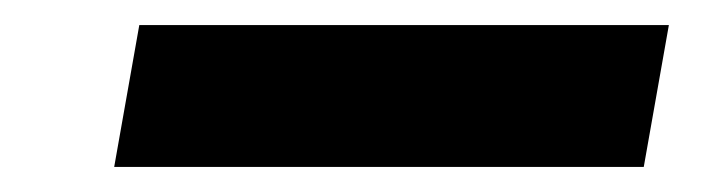

<svg xmlns="http://www.w3.org/2000/svg" viewBox="-20 -366 577 153"><path d="M71 -233 91 -346H513L493 -233Z"/></svg>

Font: DM Sans 9pt
Style: Bold Italic
Weight: 700
Italic angle: -10°
Version: Version 4.004;gftools[0.9.30]